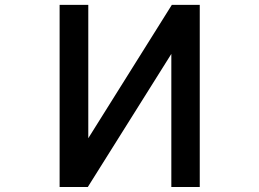

<svg xmlns="http://www.w3.org/2000/svg" viewBox="-20 -751 1040 772"><path d="M783.2 1H668.9V-534.2L333 1H219.7V-731.4H335V-195.3L670.9 -731.4H783.2Z"/></svg>

Font: Gen Shin Gothic Monospace Medium
Style: Regular
Weight: 500
Designer: [Source Han Sans]
Ryoko NISHIZUKA  (kana & ideographs); Paul D. Hunt (Latin, Greek & Cyrillic); Wenlong ZHANG  (bopomofo
Version: Version 1.002.20150607